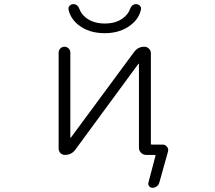

<svg xmlns="http://www.w3.org/2000/svg" viewBox="-20 -771 1040 929"><path d="M608.4 -725.6Q617.2 -751 638.7 -751Q649.4 -751 656.7 -743.2Q664.1 -735.4 662.1 -725.6Q653.3 -681.6 613.3 -650.4Q562.5 -610.4 486.3 -610.4Q410.2 -610.4 359.4 -650.4Q320.3 -681.6 311.5 -725.6Q309.6 -735.4 316.9 -743.2Q324.2 -751 335 -751Q356.4 -751 365.2 -725.6Q373 -703.1 396.5 -684.6Q432.6 -657.2 487.3 -657.2Q542 -657.2 577.1 -684.6Q600.6 -703.1 608.4 -725.6ZM652.3 -460.9Q652.3 -462.9 651.4 -462.9Q650.4 -462.9 649.4 -461.9L343.8 -45.9Q325.2 -21.5 294.9 -21.5Q281.2 -21.5 272.5 -30.3Q263.7 -39.1 263.7 -52.7V-516.6Q263.7 -528.3 272 -536.6Q280.3 -544.9 292 -544.9Q303.7 -544.9 312 -536.6Q320.3 -528.3 320.3 -516.6V-105.5Q320.3 -104.5 321.3 -104.5Q322.3 -104.5 323.2 -105.5L628.9 -519.5Q647.5 -544.9 678.7 -544.9Q691.4 -544.9 700.7 -535.6Q710 -526.4 710 -513.7V-76.2Q710 -71.3 714.8 -71.3H767.6Q780.3 -71.3 788.1 -60.5Q793.9 -53.7 793.9 -44.9Q793.9 -42 793 -38.1L751 112.3Q748 123 738.8 130.4Q729.5 137.7 717.8 137.7Q708 137.7 701.7 129.9Q695.3 122.1 698.2 112.3L732.4 -17.6Q733.4 -21.5 728.5 -21.5H705.1H687.5Q672.9 -21.5 662.6 -31.7Q652.3 -42 652.3 -56.6Z"/></svg>

Font: Gen Jyuu Gothic L Monospace Light
Style: Regular
Weight: 300
Designer: [Source Han Sans]
Ryoko NISHIZUKA  (kana & ideographs); Paul D. Hunt (Latin, Greek & Cyrillic); Wenlong ZHANG  (bopomofo
Version: Version 1.002.20150607